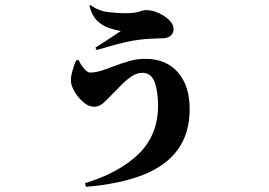

<svg xmlns="http://www.w3.org/2000/svg" viewBox="-20 -639 1040 741"><path d="M308 68Q442 27 516 -46Q590 -119 590 -231Q590 -285 577 -321.5Q564 -358 529 -358Q509 -358 488.5 -344.5Q468 -331 449.5 -312Q431 -293 415 -277Q401 -263 383 -245Q365 -227 343 -227Q324 -227 305.5 -241.5Q287 -256 273 -277Q259 -298 255 -316Q251 -333 258 -360Q265 -387 274 -406L284 -407Q286 -400 293.5 -388.5Q301 -377 310.5 -368Q320 -359 328 -359Q349 -359 373.5 -367Q398 -375 425 -385.5Q452 -396 481.5 -404Q511 -412 541 -412Q621 -412 666.5 -360Q712 -308 712 -218Q712 -125 666.5 -62Q621 1 532 36Q443 71 312 82ZM348 -455Q370 -469 400 -488.5Q430 -508 446 -519Q425 -523 400.5 -531Q376 -539 355.5 -558.5Q335 -578 325 -617L330 -619Q360 -597 397 -592.5Q434 -588 460 -588Q500 -588 516.5 -594Q533 -600 544 -600Q567 -600 591.5 -589Q616 -578 633 -561.5Q650 -545 650 -526Q650 -512 639 -501.5Q628 -491 603 -491Q587 -491 562 -489.5Q537 -488 520 -486Q493 -483 461 -475.5Q429 -468 400.5 -459.5Q372 -451 353 -446Z"/></svg>

Font: Noto Serif SC ExtraLight Black
Style: Regular
Weight: 900
Version: Version 2.002-H1;hotconv 1.1.0;makeotfexe 2.6.0